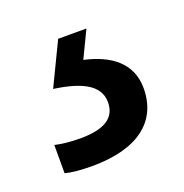

<svg xmlns="http://www.w3.org/2000/svg" viewBox="-60 -56 337 351"><g transform="rotate(-20 108.5 120.0)"><path d="M202 138C202 89 166 63 116 52L141 0H86L46 83C96 90 132 105 132 140C132 171 108 185 62 185C44 185 25 183 13 180V235C24 238 43 240 65 240C154 240 202 203 202 138Z"/></g></svg>

Font: Noto Sans Lao UI SemCond
Style: Regular
Weight: 400
Width: 4
Designer: Monotype Design Team
Foundry: Monotype Imaging Inc.
Version: Version 2.000